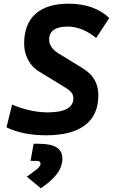

<svg xmlns="http://www.w3.org/2000/svg" viewBox="-20 -723 626 1040"><path d="M229 9.8C415 9.8 512.7 -64 512.7 -206.1C512.7 -264.6 491.7 -314.5 426.3 -354.5L295.4 -434.6C263.2 -454.6 246.1 -480.5 246.1 -509.8C246.1 -555.2 280.8 -579.1 346.7 -579.1C398.9 -579.1 452.1 -557.6 501 -517.1L571.8 -625.5C519 -676.3 443.4 -703.1 352.5 -703.1C195.3 -703.1 110.8 -628.9 110.8 -486.8C110.8 -433.6 131.8 -372.1 193.4 -334.5L335 -248C365.2 -229.5 377.4 -214.4 377.4 -189.9C377.4 -140.1 330.1 -114.3 238.3 -114.3C177.7 -114.3 111.8 -128.4 45.4 -156.2L15.1 -33.2C72.8 -4.9 146 9.8 229 9.8ZM201.2 296.9C265.6 252.4 317.9 203.1 317.9 135.7C317.9 81.1 276.4 55.7 189 55.7H162.1L145.5 148.4H177.2C192.4 148.4 199.7 153.3 199.7 163.6C199.7 183.6 165.5 205.1 125 233.9Z"/></svg>

Font: Cascadia Code NF
Style: Bold Italic
Weight: 700
Italic angle: -10°
Monospace: yes
Designer: Aaron Bell
Foundry: Saja Typeworks
Version: Version 2404.023